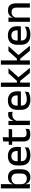

<svg xmlns="http://www.w3.org/2000/svg" viewBox="1814 -2516 714 4382"><g transform="rotate(-90 2171.0 -325.0)"><path d="M316.5 11Q273 11 241.5 -2.8Q210 -16.5 190.2 -41.8Q170.5 -67 161.5 -100.5H129L157.5 -193Q159.5 -152 176 -124.8Q192.5 -97.5 221 -84Q249.5 -70.5 286 -70.5Q342 -70.5 371.5 -103.2Q401 -136 401 -201V-292.5Q401 -355.5 371.2 -388Q341.5 -420.5 285 -420.5Q250.5 -420.5 224 -407.5Q197.5 -394.5 180.2 -372.2Q163 -350 156 -321.5L134.5 -388.5H162.5Q171 -419.5 189.2 -444.8Q207.5 -470 239.5 -485Q271.5 -500 320.5 -500Q408 -500 453.8 -445Q499.5 -390 499.5 -284.5V-207Q499.5 -100.5 453 -44.8Q406.5 11 316.5 11ZM62 0V-662H159.5V-506L157 -365.5L157.5 -348.5V-145.5L156 -114.5L160 0Z M819.5 11.5Q702.5 11.5 644.2 -44.2Q586 -100 586 -205V-285Q586 -388.5 640.2 -445.2Q694.5 -502 798.5 -502Q869 -502 916 -476.2Q963 -450.5 986.5 -403.5Q1010 -356.5 1010 -292V-273.5Q1010 -256.5 1008.5 -239Q1007 -221.5 1004.5 -205.5H914.5Q915.5 -231.5 915.8 -254.5Q916 -277.5 916 -296.5Q916 -337 903 -365Q890 -393 864 -407.8Q838 -422.5 798.5 -422.5Q740 -422.5 711.5 -389.2Q683 -356 683 -294.5V-248.5L683.5 -237V-193.5Q683.5 -166 691.8 -143.5Q700 -121 718.2 -104.8Q736.5 -88.5 765.5 -79.8Q794.5 -71 836 -71Q883 -71 924.2 -83Q965.5 -95 1002 -115L993 -31.5Q960 -12 916.2 -0.2Q872.5 11.5 819.5 11.5ZM638 -205.5V-279H984.5V-205.5Z M1294.5 10Q1236 10 1200.5 -7.8Q1165 -25.5 1149 -61.2Q1133 -97 1133 -150.5V-449.5H1230V-162Q1230 -117 1250.5 -96Q1271 -75 1319.5 -75Q1348.5 -75 1375 -81Q1401.5 -87 1424 -98L1415.5 -15Q1391.5 -3 1360 3.5Q1328.5 10 1294.5 10ZM1056.5 -405V-483H1419.5L1411 -405ZM1134 -474.5 1133.5 -609 1231.5 -620.5 1227.5 -474.5Z M1602 -295.5 1581 -372H1605Q1620.5 -430 1657 -463.2Q1693.5 -496.5 1756.5 -496.5Q1771.5 -496.5 1783.2 -494.2Q1795 -492 1804.5 -489L1810.5 -393.5Q1798.5 -397.5 1783.5 -399.8Q1768.5 -402 1751 -402Q1697.5 -402 1658.5 -374.5Q1619.5 -347 1602 -295.5ZM1508 0V-489H1603.5L1599 -346.5L1606 -339.5V0Z M2088 11.5Q1971 11.5 1912.8 -44.2Q1854.5 -100 1854.5 -205V-285Q1854.5 -388.5 1908.8 -445.2Q1963 -502 2067 -502Q2137.5 -502 2184.5 -476.2Q2231.5 -450.5 2255 -403.5Q2278.5 -356.5 2278.5 -292V-273.5Q2278.5 -256.5 2277 -239Q2275.5 -221.5 2273 -205.5H2183Q2184 -231.5 2184.2 -254.5Q2184.5 -277.5 2184.5 -296.5Q2184.5 -337 2171.5 -365Q2158.5 -393 2132.5 -407.8Q2106.5 -422.5 2067 -422.5Q2008.5 -422.5 1980 -389.2Q1951.5 -356 1951.5 -294.5V-248.5L1952 -237V-193.5Q1952 -166 1960.2 -143.5Q1968.5 -121 1986.8 -104.8Q2005 -88.5 2034 -79.8Q2063 -71 2104.5 -71Q2151.5 -71 2192.8 -83Q2234 -95 2270.5 -115L2261.5 -31.5Q2228.5 -12 2184.8 -0.2Q2141 11.5 2088 11.5ZM1906.5 -205.5V-279H2253V-205.5Z M2696.5 0 2517 -220.5H2468.5V-296.5H2517.5L2689.5 -489H2804L2590 -251.5V-273L2812.5 0ZM2379.5 0V-662H2477V0Z M3202.5 0 3023 -220.5H2974.5V-296.5H3023.5L3195.5 -489H3310L3096 -251.5V-273L3318.5 0ZM2885.5 0V-662H2983V0Z M3573 11.5Q3456 11.5 3397.8 -44.2Q3339.5 -100 3339.5 -205V-285Q3339.5 -388.5 3393.8 -445.2Q3448 -502 3552 -502Q3622.5 -502 3669.5 -476.2Q3716.5 -450.5 3740 -403.5Q3763.5 -356.5 3763.5 -292V-273.5Q3763.5 -256.5 3762 -239Q3760.5 -221.5 3758 -205.5H3668Q3669 -231.5 3669.2 -254.5Q3669.5 -277.5 3669.5 -296.5Q3669.5 -337 3656.5 -365Q3643.5 -393 3617.5 -407.8Q3591.5 -422.5 3552 -422.5Q3493.5 -422.5 3465 -389.2Q3436.5 -356 3436.5 -294.5V-248.5L3437 -237V-193.5Q3437 -166 3445.2 -143.5Q3453.5 -121 3471.8 -104.8Q3490 -88.5 3519 -79.8Q3548 -71 3589.5 -71Q3636.5 -71 3677.8 -83Q3719 -95 3755.5 -115L3746.5 -31.5Q3713.5 -12 3669.8 -0.2Q3626 11.5 3573 11.5ZM3391.5 -205.5V-279H3738V-205.5Z M4188.5 0V-302Q4188.5 -337.5 4178.8 -363.5Q4169 -389.5 4146.8 -404Q4124.5 -418.5 4086 -418.5Q4050.5 -418.5 4024.5 -405.5Q3998.5 -392.5 3982.2 -370.5Q3966 -348.5 3959 -320.5L3943 -388.5H3964Q3972.5 -419.5 3992 -444.8Q4011.5 -470 4044 -485Q4076.5 -500 4124.5 -500Q4182 -500 4217.5 -478.2Q4253 -456.5 4269.8 -415Q4286.5 -373.5 4286.5 -313V0ZM3864.5 0V-489H3962.5L3958.5 -374.5L3962.5 -368.5V0Z"/></g></svg>

Font: Anek Gujarati Medium Medium
Style: Regular
Weight: 500
Version: Version 1.003